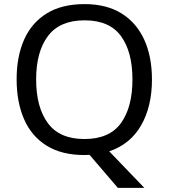

<svg xmlns="http://www.w3.org/2000/svg" viewBox="-20 -745 821 935"><path d="M720 -358Q720 -227 667.5 -135Q615 -43 512 -8L683 170H554L416 9Q410 9 403.5 9.5Q397 10 391 10Q280 10 206.5 -36Q133 -82 97 -165Q61 -248 61 -359Q61 -469 97 -551Q133 -633 206.5 -679Q280 -725 392 -725Q499 -725 572 -679.5Q645 -634 682.5 -551.5Q720 -469 720 -358ZM156 -358Q156 -223 213 -145.5Q270 -68 391 -68Q513 -68 569 -145.5Q625 -223 625 -358Q625 -493 569 -569.5Q513 -646 392 -646Q271 -646 213.5 -569.5Q156 -493 156 -358Z"/></svg>

Font: Noto Sans Gunjala Gondi Semibold
Style: Regular
Weight: 600
Designer: Ek Type
Foundry: Ek Type
Version: Version 1.004; ttfautohint (v1.8.4.7-5d5b)